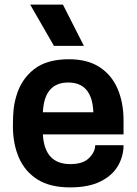

<svg xmlns="http://www.w3.org/2000/svg" viewBox="-20 -800 593 833"><path d="M284 13Q197 13 142.5 -21.5Q88 -56 62 -116Q36 -176 36 -252Q36 -296 39 -325Q42 -354 51 -384Q72 -456 127.5 -499.5Q183 -543 279 -543Q360 -543 412.5 -508.5Q465 -474 490.5 -414Q516 -354 516 -278V-217H166Q173 -88 285 -88Q340 -88 366.5 -114.5Q393 -141 393 -170H516Q516 -122 491.5 -80Q467 -38 415.5 -12.5Q364 13 284 13ZM344 -601H214L111 -780H253ZM385 -313Q380 -442 276 -442Q172 -442 166 -313Z"/></svg>

Font: Tanohe Sans SemiBold
Style: Regular
Weight: 600
Designer: Village Type and Design LLC & Cristiano Sobral
Foundry: Cooper Hewitt Smithsonian Design Museum
Version: Version 1.00;September 29, 2021;FontCreator 13.0.0.2655 64-b